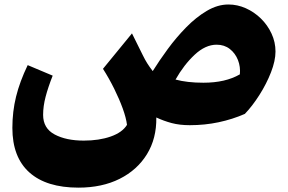

<svg xmlns="http://www.w3.org/2000/svg" viewBox="-20 -549 1293 863"><path d="M833 13.7Q787.6 13.7 751.7 4.2Q715.8 -5.4 682.6 -21Q684.1 73.2 640.4 144.3Q596.7 215.3 517.6 254.9Q438.5 294.4 332.5 294.4Q188.5 294.4 112.1 226.1Q35.6 157.7 35.6 25.9Q35.6 -47.4 52.2 -114.7Q68.8 -182.1 104.5 -256.3L216.8 -209Q196.3 -157.2 185.1 -114.5Q173.8 -71.8 173.8 -32.7Q173.8 27.8 225.6 55.4Q277.3 83 356.4 83Q425.3 83 477.5 64.7Q529.8 46.4 550.8 12.2Q546.9 -19.5 531.5 -61.8Q516.1 -104 493.2 -150.4Q470.2 -196.8 442.9 -239.7L573.2 -398.9L621.6 -301.3Q631.8 -280.3 642.3 -263.7Q652.8 -247.1 666.5 -229.5Q695.8 -276.4 733.9 -328.4Q772 -380.4 816.7 -426Q861.3 -471.7 909.7 -500.2Q958 -528.8 1006.8 -528.8Q1046.9 -528.8 1084.7 -512Q1122.6 -495.1 1152.6 -465.8Q1182.6 -436.5 1200.4 -398.2Q1218.3 -359.9 1218.3 -317.4Q1218.3 -275.9 1198 -223.9Q1177.7 -171.9 1146 -122.1Q1114.3 -72.3 1080.6 -37.1Q1024.9 -12.7 962.6 0.5Q900.4 13.7 833 13.7ZM1058.1 -214.8Q1061.5 -248.5 1049.6 -279.1Q1037.6 -309.6 1012.9 -328.9Q988.3 -348.1 953.6 -348.1Q903.3 -348.1 855 -303Q806.6 -257.8 769 -191.4Q821.3 -177.2 894.5 -177.2Q993.2 -177.2 1058.1 -214.8Z"/></svg>

Font: Pinar-DS3-FD ExtraBold
Style: Regular
Weight: 800
Designer: Amin Abedi
Version: Version 3.000